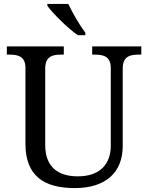

<svg xmlns="http://www.w3.org/2000/svg" viewBox="-20 -951 757 981"><path d="M378 -771H416V-784C387 -822 350 -886 329 -931H222V-921C247 -886 325 -807 378 -771ZM362 10C521 10 607 -71 607 -204V-600C607 -663 644 -672 689 -672H702V-714H451V-672H464C508 -672 546 -663 546 -604V-206C546 -115 493 -50 378 -50C281 -50 211 -94 211 -210V-600C211 -663 248 -672 293 -672H306V-714H15V-672H28C72 -672 110 -663 110 -604V-216C110 -53 204 10 362 10Z"/></svg>

Font: Noto Serif
Style: Regular
Weight: 400
Designer: Monotype Design Team
Foundry: Monotype Imaging Inc.
Version: Version 2.015